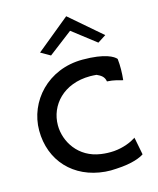

<svg xmlns="http://www.w3.org/2000/svg" viewBox="-141 -1087 973 1186"><g transform="rotate(-15 345.5 -494.0)"><path d="M184 -815 245 -780 398 -897 548 -781 601 -815 398 -990ZM606 -153C580 -136 530 -114 469 -109C441 -107 413 -108 386 -112C245 -131 174 -248 174 -352C174 -480 274 -594 445 -594C458 -594 470 -593 483 -592H485C511 -580 532 -568 537 -536C581 -534 617 -522 636 -517C641 -562 642 -609 637 -653C622 -671 570 -705 426 -705C203 -705 54 -536 54 -351C54 -158 184 -17 383 0C406 2 430 2 454 0C560 -5 612 -30 633 -44L611 -157C611 -157 609 -154 608 -153Z"/></g></svg>

Font: Bluebird
Style: LiExt
Weight: 300
Designer: Jasper
Foundry: Cannot Into Space Fonts
Version: Version 0.98